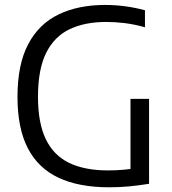

<svg xmlns="http://www.w3.org/2000/svg" viewBox="-20 -770 714 796"><path d="M432.5 6.5Q307.5 6.5 223 -33Q138.5 -72.5 95.5 -155.2Q52.5 -238 52.5 -368.5Q52.5 -503 97 -587Q141.5 -671 223 -710.2Q304.5 -749.5 415.5 -749.5Q457.5 -749.5 498.8 -744Q540 -738.5 581 -727.5V-657Q536 -669.5 497 -674.2Q458 -679 420 -679Q332 -679 268.8 -649Q205.5 -619 171.5 -551Q137.5 -483 137.5 -368.5Q137.5 -260 170 -192.8Q202.5 -125.5 267 -94.5Q331.5 -63.5 427.5 -63.5Q463.5 -63.5 494.8 -66.5Q526 -69.5 553 -74.5L521 -41V-360H598V-8Q551 -0.5 512 3Q473 6.5 432.5 6.5Z"/></svg>

Font: Encode Sans SC Condensed Thin
Style: Regular
Weight: 400
Version: Version 3.002